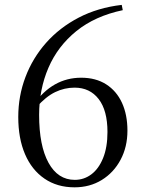

<svg xmlns="http://www.w3.org/2000/svg" viewBox="-20 -763 598 797"><path d="M289.4 14.6Q217.2 14.6 164.6 -21.5Q111.9 -57.6 83.9 -122.9Q55.8 -188.3 55.8 -277.2Q55.8 -364.4 85.7 -443.3Q115.5 -522.1 171.4 -585.3Q227.4 -648.5 306.6 -689.8Q385.8 -731.1 485.3 -742.7L489.6 -720.8Q374.7 -696.6 297.2 -634.1Q219.8 -571.5 181.1 -481.8Q142.4 -392 142.4 -285.9Q142.4 -158.3 181.4 -87.3Q220.4 -16.4 290.4 -16.4Q328.6 -16.4 359.2 -39.3Q389.8 -62.2 407.9 -106.8Q426.1 -151.5 426.1 -215.2Q426.1 -304.6 389.5 -351.9Q352.9 -399.2 289.6 -399.2Q247.6 -399.2 208.9 -380.6Q170.2 -362 131.5 -317.8L113.1 -329.4H119.8Q198.2 -440.4 317.1 -440.4Q377.5 -440.4 420.6 -413Q463.6 -385.6 486.3 -336.3Q509 -286.9 509 -220.7Q509 -153.1 480.5 -99.8Q452 -46.4 402.4 -15.9Q352.8 14.6 289.4 14.6Z"/></svg>

Font: Noto Serif HK ExtraLight
Style: Regular
Weight: 200
Designer: Ryoko NISHIZUKA 西塚涼子 (kana & ideographs); Frank Grießhammer (Latin, Greek & Cyrillic); Wenlong ZHANG 张文龙 (bopomofo); San
Foundry: Adobe
Version: Version 2.002-H1;hotconv 1.1.0;makeotfexe 2.6.0